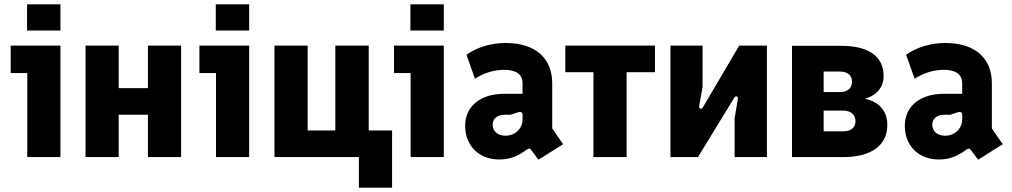

<svg xmlns="http://www.w3.org/2000/svg" viewBox="-20 -720 4638 880"><path d="M105 0H257V-511H29V-385H105ZM104 -580H257V-700H104Z M372 0H524V-194H658V0H810V-511H658V-316H524V-511H372Z M970 0H1122V-511H894V-385H970ZM969 -580H1122V-700H969Z M1238 0H1625V140H1777V-122H1670V-511H1517V-122H1390V-511H1238Z M1862 0H2014V-511H1786V-385H1862ZM1861 -580H2014V-700H1861Z M2415 -32 2448 12 2561 -59 2511 -131V-339C2511 -445 2443 -523 2297 -523C2231 -523 2165 -503 2118 -469L2157 -359C2195 -384 2242 -400 2291 -400C2346 -400 2375 -379 2375 -338V-290H2289C2190 -290 2112 -239 2112 -143C2112 -56 2171 11 2269 11C2323 11 2362 -10 2394 -34C2403 -40 2409 -41 2415 -32ZM2296 -98C2261 -98 2238 -119 2238 -148C2238 -177 2260 -194 2293 -194H2320L2356 -206C2366 -209 2375 -205 2375 -195V-173C2375 -134 2345 -98 2296 -98Z M2700 0H2852V-389H2982V-511H2571V-389H2700Z M3053 0H3179L3346 -273C3352 -284 3364 -277 3362 -267L3347 -178V0H3495V-511H3368L3201 -227C3195 -217 3183 -223 3184 -232L3200 -321V-511H3053Z M3610 0H3845C3974 0 4047 -54 4047 -148C4047 -210 4009 -255 3944 -267C4003 -285 4030 -325 4030 -370C4030 -460 3965 -510 3834 -510H3610ZM3845 -118H3755V-213H3845C3879 -213 3901 -195 3901 -165C3901 -134 3879 -118 3845 -118ZM3829 -298H3755V-392H3829C3863 -392 3885 -377 3885 -346C3885 -314 3863 -298 3829 -298Z M4430 -32 4463 12 4576 -59 4526 -131V-339C4526 -445 4458 -523 4312 -523C4246 -523 4180 -503 4133 -469L4172 -359C4210 -384 4257 -400 4306 -400C4361 -400 4390 -379 4390 -338V-290H4304C4205 -290 4127 -239 4127 -143C4127 -56 4186 11 4284 11C4338 11 4377 -10 4409 -34C4418 -40 4424 -41 4430 -32ZM4311 -98C4276 -98 4253 -119 4253 -148C4253 -177 4275 -194 4308 -194H4335L4371 -206C4381 -209 4390 -205 4390 -195V-173C4390 -134 4360 -98 4311 -98Z"/></svg>

Font: Finlandica
Style: Bold
Weight: 700
Designer: Niklas Ekholm, Juho Hiilivirta, Jaakko Suomalainen
Foundry: Helsinki Type Studio
Version: Version 2.000;Glyphs 3.2 (3202)